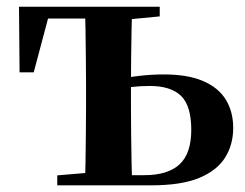

<svg xmlns="http://www.w3.org/2000/svg" viewBox="-20 -556 736 576"><path d="M305.6 0V-30.5H413.5Q483.3 -30.5 518.6 -62.9Q553.8 -95.4 553.8 -166.5Q553.8 -238.7 523.1 -268.4Q492.3 -298.1 429.9 -298.1Q399.5 -298.1 373.2 -294.9Q346.8 -291.8 320.8 -285.8V-316.8Q358.6 -324 396.9 -328.3Q435.3 -332.7 471.2 -332.7Q543.4 -332.7 589.3 -312.9Q635.2 -293.2 657.4 -257.1Q679.6 -221 679.6 -172.1Q679.6 -122.3 655.4 -83.4Q631.2 -44.5 577.6 -22.2Q523.9 0 433.4 0ZM234.9 0Q235.9 -25.5 236.5 -67.4Q237.1 -109.4 237.6 -154.7Q238.1 -200 238.1 -234.8V-301.2Q238.1 -335.7 237.6 -381Q237.1 -426.4 236.5 -468.7Q235.9 -511 234.9 -535.7H376.6Q375.6 -511 374.7 -468.7Q373.9 -426.4 373.4 -381Q372.9 -335.7 372.9 -301.2V-234.8Q372.9 -200 373.4 -154.7Q373.9 -109.4 374.7 -67.4Q375.6 -25.5 376.6 0ZM38.7 -339.1 37 -535.7H307.1V-500.4H68.5L133.1 -534.2L81.2 -339.1ZM151.8 0V-29.9L274.5 -40.2H305.6V0ZM307.1 -495.5V-535.7H459.2V-506.8L341.5 -495.5Z"/></svg>

Font: Noto Serif HK
Style: Regular
Weight: 200
Designer: Ryoko NISHIZUKA 西塚涼子 (kana & ideographs); Frank Grießhammer (Latin, Greek & Cyrillic); Wenlong ZHANG 张文龙 (bopomofo); San
Foundry: Adobe
Version: Version 2.001;hotconv 1.1.0;makeotfexe 2.6.0